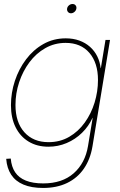

<svg xmlns="http://www.w3.org/2000/svg" viewBox="-20 -720 594 950"><path d="M193.4 210Q135.7 210 96.2 193.4Q56.6 176.8 35.4 144.5Q14.2 112.3 10.7 65.9L33.2 64.5Q36.6 105 54.9 132.3Q73.2 159.7 107.9 173.6Q142.6 187.5 193.8 187.5Q287.6 187.5 344.5 137.5Q401.4 87.4 415.5 2.4L438.5 -136.7H437.5Q418.9 -95.2 385.7 -62.7Q352.5 -30.3 309.8 -12.2Q267.1 5.9 219.7 5.9Q163.6 5.9 121.8 -19.3Q80.1 -44.4 57.1 -90.6Q34.2 -136.7 34.2 -199.7Q34.2 -261.2 53.7 -320.1Q73.2 -378.9 109.1 -426.5Q145 -474.1 194.8 -502.2Q244.6 -530.3 305.2 -530.3Q342.3 -530.3 372.6 -519.3Q402.8 -508.3 425.3 -488.3Q447.8 -468.3 461.2 -441.2Q474.6 -414.1 478 -382.8H479L502 -522.5H524.4L437.5 4.4Q426.8 68.4 395 114.5Q363.3 160.6 312.3 185.3Q261.2 210 193.4 210ZM220.2 -16.6Q277.3 -16.6 322.5 -43Q367.7 -69.3 399.4 -113.5Q431.2 -157.7 448 -212.4Q464.8 -267.1 464.8 -324.2Q464.8 -408.7 422.4 -458.3Q379.9 -507.8 304.7 -507.8Q250 -507.8 204.3 -481.9Q158.7 -456.1 125.7 -411.9Q92.8 -367.7 74.7 -313Q56.6 -258.3 56.6 -200.7Q56.6 -114.7 100.6 -65.7Q144.5 -16.6 220.2 -16.6ZM331.1 -654.3Q321.8 -654.3 316.2 -661.1Q310.5 -668 312 -677.7Q313.5 -687 321.3 -693.6Q329.1 -700.2 338.9 -700.2Q348.6 -700.2 354 -693.6Q359.4 -687 357.9 -677.7Q356.4 -668 348.4 -661.1Q340.3 -654.3 331.1 -654.3Z"/></svg>

Font: Inter 28pt Thin
Style: Italic
Weight: 250
Italic angle: -9.3988°
Designer: Rasmus Andersson
Foundry: rsms
Version: Version 4.001;git-66647c0bb